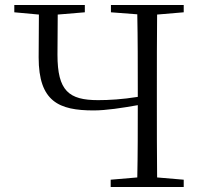

<svg xmlns="http://www.w3.org/2000/svg" viewBox="-20 -745 806 765"><path d="M526 0H712V-29L606 -38C605 -137 605 -235 605 -335V-390C605 -490 605 -590 606 -687L712 -696V-725H422V-696L527 -688C529 -590 529 -490 529 -390V-359C467 -349 414 -346 371 -346C254 -346 209 -383 209 -527L210 -687L318 -696V-725H37V-696L135 -687L134 -516C134 -340 215 -305 353 -305C403 -305 467 -315 529 -326C529 -226 529 -131 527 -38L421 -29V0Z"/></svg>

Font: Noto Serif KR Light
Style: Regular
Weight: 300
Designer: Ryoko NISHIZUKA 西塚涼子 (kana & ideographs); Frank Grießhammer (Latin, Greek & Cyrillic); Wenlong ZHANG 张文龙 (bopomofo); San
Foundry: Adobe
Version: Version 2.001;hotconv 1.1.0;makeotfexe 2.6.0